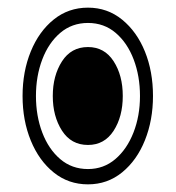

<svg xmlns="http://www.w3.org/2000/svg" viewBox="-20 -512 459 502"><path d="M210 -30Q159 -30 120.5 -61Q82 -92 60.5 -144.5Q39 -197 39 -261Q39 -325 60.5 -377.5Q82 -430 120.5 -461Q159 -492 210 -492Q261 -492 299.5 -460.5Q338 -429 359 -377Q380 -325 380 -261Q380 -198 359 -145.5Q338 -93 299.5 -61.5Q261 -30 210 -30ZM210 -70Q251 -70 281.5 -96Q312 -122 329 -165.5Q346 -209 346 -261Q346 -313 329.5 -356.5Q313 -400 282.5 -426Q252 -452 210 -452Q168 -452 137.5 -426Q107 -400 90.5 -356.5Q74 -313 74 -261Q74 -209 90.5 -165.5Q107 -122 137.5 -96Q168 -70 210 -70ZM210 -133Q166 -133 142 -170.5Q118 -208 118 -261Q118 -314 142 -351.5Q166 -389 210 -389Q253 -389 277 -352Q301 -315 301 -261Q301 -207 277 -170Q253 -133 210 -133Z"/></svg>

Font: Noto Sans Lao Looped ExtraCondensed Medium
Style: Regular
Weight: 500
Width: 2
Designer: Mark Frömberg, Ben Mitchell
Foundry: The Fontpad Ltd
Version: Version 1.002; ttfautohint (v1.8.4.7-5d5b)